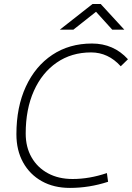

<svg xmlns="http://www.w3.org/2000/svg" viewBox="-20 -918 652 948"><path d="M325.2 9.8Q245.6 9.8 186.3 -23.4Q127 -56.6 94 -116.2Q61 -175.8 61 -255.4Q61 -389.6 107.7 -490.5Q154.3 -591.3 238.3 -647.2Q322.3 -703.1 434.1 -703.1Q541 -703.1 611.8 -625.5L576.2 -590.8Q514.2 -659.2 429.7 -659.2Q333 -659.2 260.3 -609.1Q187.5 -559.1 147.2 -469Q106.9 -378.9 106.9 -258.8Q106.9 -191.4 136 -140.9Q165 -90.3 217 -62.3Q269 -34.2 338.4 -34.2Q421.4 -34.2 507.8 -63.5L513.7 -20.5Q420.9 9.8 325.2 9.8ZM275.4 -771.5 437 -898.4H477.1L593.8 -771.5H534.2L454.1 -859.9L342.3 -771.5Z"/></svg>

Font: Cascadia Code ExtraLight
Style: Italic
Weight: 200
Italic angle: -10°
Monospace: yes
Designer: Aaron Bell
Foundry: Saja Typeworks
Version: Version 2404.023; ttfautohint (v1.8.4)